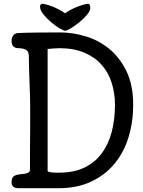

<svg xmlns="http://www.w3.org/2000/svg" viewBox="-20 -992 755 1012"><path d="M443 -972Q451 -972 453.5 -965Q456 -958 456 -951Q456 -935 438.5 -914Q421 -893 398 -874.5Q375 -856 353.5 -843Q332 -830 323 -830Q316 -830 294.5 -842.5Q273 -855 250 -874.5Q227 -894 209 -916Q191 -938 191 -958Q191 -963 194 -967.5Q197 -972 204 -972Q209 -972 223 -968.5Q237 -965 254 -958.5Q271 -952 289.5 -942.5Q308 -933 323 -922Q338 -933 356.5 -942.5Q375 -952 392.5 -958.5Q410 -965 424 -968.5Q438 -972 443 -972ZM41 -776Q41 -794 50 -805.5Q59 -817 76 -818Q126 -820 182 -820.5Q238 -821 299 -821Q362 -821 430 -801Q498 -781 554 -736Q610 -691 646 -618Q682 -545 682 -439Q682 -349 657.5 -269Q633 -189 584 -129.5Q535 -70 461 -35Q387 0 289 0H78Q41 0 41 -31Q41 -54 52 -62.5Q63 -71 83 -73Q111 -75 124.5 -80Q138 -85 138 -97Q138 -150 138 -185Q138 -220 138.5 -254Q139 -288 139 -329.5Q139 -371 139 -437Q139 -455 138 -489Q137 -523 135.5 -561.5Q134 -600 133 -636.5Q132 -673 132 -696Q132 -722 116 -730Q100 -738 78 -738Q41 -738 41 -776ZM293 -738Q278 -738 262 -736.5Q246 -735 231 -734V-92Q231 -88 237.5 -86Q244 -84 253 -83Q262 -82 273 -82Q284 -82 293 -82Q370 -82 425.5 -109Q481 -136 516.5 -184Q552 -232 569 -297.5Q586 -363 586 -439Q586 -500 569 -554.5Q552 -609 516 -650Q480 -691 424.5 -714.5Q369 -738 293 -738Z"/></svg>

Font: Life Savers ExtraBold
Style: Regular
Weight: 800
Designer: Pablo Impallari, Rodrigo Fuenzalida, Brenda Gallo
Foundry: Pablo Impallari, Rodrigo Fuenzalida, Brenda Gallo
Version: Version 3.001; ttfautohint (v0.95) -l 8 -r 50 -G 200 -x 14 -